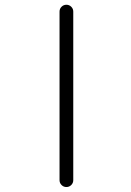

<svg xmlns="http://www.w3.org/2000/svg" viewBox="-20 -793 540 792"><path d="M225.6 -49.8V-745.1Q225.6 -756.8 233.9 -765.1Q242.2 -773.4 253.9 -773.4Q265.6 -773.4 273.9 -765.1Q282.2 -756.8 282.2 -745.1V-49.8Q282.2 -38.1 273.9 -29.8Q265.6 -21.5 253.9 -21.5Q242.2 -21.5 233.9 -29.8Q225.6 -38.1 225.6 -49.8Z"/></svg>

Font: Rounded-L Mgen+ 1mn light
Style: Regular
Weight: 200
Designer: [Source Han Sans]
Ryoko NISHIZUKA  (kana & ideographs); Paul D. Hunt (Latin, Greek & Cyrillic); Wenlong ZHANG  (bopomofo
Version: Version 1.059.20150602